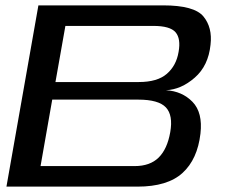

<svg xmlns="http://www.w3.org/2000/svg" viewBox="-20 -695 864 715"><path d="M4 0H492Q604 0 659.8 -51Q715.5 -102 726.5 -197.5Q735.5 -276 696.8 -315.8Q658 -355.5 598 -359Q654.5 -361.5 705.2 -405.8Q756 -450 764 -528.5Q771.5 -592.5 737.5 -633.8Q703.5 -675 587.5 -675H123ZM131 -76.5 174.5 -324H495Q570.5 -324 597.8 -295Q625 -266 614 -203Q603 -140 570.8 -108.2Q538.5 -76.5 481.5 -76.5ZM186.5 -389.5 223.5 -598.5H551Q613.5 -598.5 633.8 -574.8Q654 -551 645 -501.5Q636.5 -450.5 601.2 -420Q566 -389.5 497 -389.5Z"/></svg>

Font: Anybody Expanded
Style: Italic
Weight: 400
Width: 7
Italic angle: -10°
Version: Version 1.113;gftools[0.9.25]